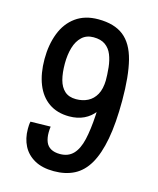

<svg xmlns="http://www.w3.org/2000/svg" viewBox="-110 -790 720 877"><g transform="rotate(15 250.5 -351.5)"><path d="M228 10Q173 10 136.5 -10.5Q100 -31 82 -66Q64 -101 64 -146Q64 -154 64.5 -163Q65 -172 67 -181L162 -183Q161 -176 160.5 -169Q160 -162 160 -155Q160 -129 167.5 -110.5Q175 -92 192 -82.5Q209 -73 235 -73Q274 -73 297.5 -97.5Q321 -122 332 -170Q343 -218 347 -287Q351 -356 351 -445Q351 -480 347.5 -513Q344 -546 333.5 -572Q323 -598 302 -613Q281 -628 246 -628Q213 -628 191.5 -608Q170 -588 160 -554Q150 -520 150 -478Q150 -434 158.5 -402Q167 -370 187 -352Q207 -334 241 -334Q272 -334 296.5 -346.5Q321 -359 335.5 -385Q350 -411 351 -454L382 -375Q373 -335 352 -307Q331 -279 300.5 -264.5Q270 -250 231 -250Q174 -250 134.5 -277.5Q95 -305 75 -355.5Q55 -406 55 -474Q55 -542 76 -596.5Q97 -651 140 -682Q183 -713 246 -713Q322 -713 366 -678.5Q410 -644 428.5 -571Q447 -498 447 -382Q447 -275 433 -200Q419 -125 392 -78.5Q365 -32 324 -11Q283 10 228 10Z"/></g></svg>

Font: Truculenta SemiBold
Style: Regular
Weight: 600
Version: Version 1.002